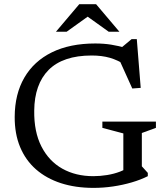

<svg xmlns="http://www.w3.org/2000/svg" viewBox="-20 -904 810 934"><path d="M670 -95 699 -63V-47Q664.5 -29.5 621 -16.8Q577.5 -4 530 3Q482.5 10 435 10Q347 10 276.2 -13Q205.5 -36 155 -80.2Q104.5 -124.5 77.8 -188.8Q51 -253 51.5 -336Q52 -446.5 98.5 -526.5Q145 -606.5 232.5 -649.5Q320 -692.5 443.5 -692.5Q485 -692.5 520.5 -686.8Q556 -681 596 -670L563 -666L620 -713.5H645.5L664.5 -476.5L623.5 -473.5L552.5 -630.5L594.5 -585.5Q553.5 -611.5 514.5 -622.8Q475.5 -634 426 -634Q355.5 -634 303.2 -616.2Q251 -598.5 216.5 -563.8Q182 -529 164.5 -479.2Q147 -429.5 146.5 -366Q145 -263 181.5 -191.5Q218 -120 283.2 -83.5Q348.5 -47 434 -47Q467 -47 501 -52.5Q535 -58 564 -69.2Q593 -80.5 612 -96.5L580 -26.5V-255L478 -282V-312.5H738.5V-282L670 -257ZM398 -829H415L304 -749.5H252L365.5 -883.5H447.5L561 -749.5H509Z"/></svg>

Font: Newsreader
Style: Regular
Weight: 400
Designer: Hugues Gentile
Foundry: Production Type
Version: Version 1.003